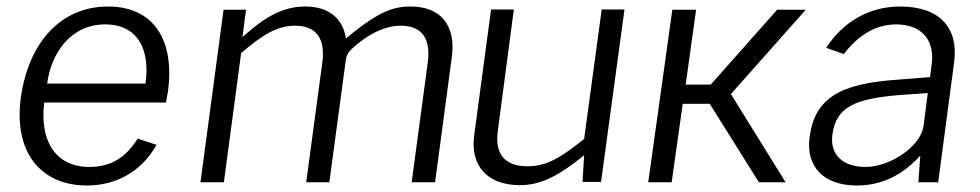

<svg xmlns="http://www.w3.org/2000/svg" viewBox="-20 -560 3010 590"><path d="M490 -245 496 -278C518 -440 450 -540 312 -540C168 -540 68 -431 44 -260C21 -89 108 10 247 10C335 10 414 -31 461 -115L403 -134C369 -80 325 -47 255 -47C144 -47 102 -136 116 -245ZM125 -303C136 -393 195 -485 303 -485C404 -485 442 -407 427 -303Z M668 0 721 -397C786 -452 830 -481 887 -481C953 -481 979 -440 971 -372L921 0H992L1043 -378C1045 -390 1049 -397 1059 -408C1093 -440 1150 -481 1211 -481C1278 -481 1303 -440 1295 -372L1245 0H1317L1369 -389C1380 -480 1336 -540 1242 -540C1185 -540 1140 -522 1043 -442C1034 -501 993 -540 918 -540C853 -540 798 -512 725 -446L736 -530H667L596 0Z M1575 9H1578C1645 9 1701 -23 1775 -83L1770 -1H1827L1899 -531H1829L1775 -133C1706 -78 1662 -49 1601 -49C1527 -49 1500 -91 1510 -160L1559 -531H1489L1437 -143C1425 -51 1477 8 1575 9Z M2312 0H2394L2226 -271L2456 -530H2368L2164 -300H2087L2119 -530H2046L1972 0H2044L2078 -241H2161Z M2613 10C2687 10 2752 -20 2808 -82L2802 0H2863L2912 -369C2926 -474 2868 -540 2746 -540C2645 -540 2566 -487 2519 -413L2573 -394C2620 -455 2674 -485 2734 -485C2811 -485 2853 -438 2843 -363L2838 -323L2736 -315C2561 -303 2484 -258 2468 -140C2455 -46 2513 10 2613 10ZM2640 -47C2571 -47 2529 -84 2538 -147C2549 -232 2609 -257 2745 -268L2831 -274L2818 -173C2809 -109 2714 -47 2640 -47Z"/></svg>

Font: Cheyenne Sans Light
Style: Italic
Weight: 300
Italic angle: -8.13011°
Designer: The Public Sans project authors (U.S. Web Design System), Libre Franklin designed by Pablo Impallari and Rodrigo Fuenzal
Foundry: The Cheyenne Sans Project Authors
Version: Version 2.007